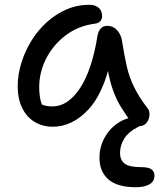

<svg xmlns="http://www.w3.org/2000/svg" viewBox="-20 -520 666 803"><path d="M202 10Q157 10 123.5 -11Q90 -32 72 -70Q54 -108 54 -159Q54 -207 69 -256Q84 -305 111 -349Q138 -393 175.5 -427Q213 -461 258 -480.5Q303 -500 354 -500Q377 -500 392 -488Q407 -476 407 -452Q407 -440 399.5 -431.5Q392 -423 377 -421Q307 -412 254.5 -372Q202 -332 173 -275Q144 -218 144 -156Q144 -127 149 -103.5Q154 -80 171 -43L119 -112Q142 -89 157.5 -82Q173 -75 200 -75Q264 -75 314.5 -151Q365 -227 388 -372Q392 -391 402 -401.5Q412 -412 429 -412Q453 -412 470 -393.5Q487 -375 491 -345Q500 -287 510.5 -241.5Q521 -196 541 -155.5Q561 -115 595 -70Q604 -60 605 -47Q606 -34 601.5 -21.5Q597 -9 587.5 -1Q578 7 565 7Q551 7 542 1Q533 -5 525 -14Q506 -41 489 -67.5Q472 -94 458 -128.5Q444 -163 434 -210.5Q424 -258 420 -323L453 -324Q439 -232 413 -167.5Q387 -103 352 -64.5Q317 -26 278.5 -8Q240 10 202 10ZM548 263Q471 263 433.5 230.5Q396 198 396 140Q396 95 417 56.5Q438 18 474 -6Q510 -30 554 -30Q565 -30 571.5 -25Q578 -20 578 -11Q578 -4 573.5 1Q569 6 554 13Q519 30 500.5 58.5Q482 87 482 120Q482 149 501 164Q520 179 570 179Q602 179 614 188.5Q626 198 626 214Q626 239 605 251Q584 263 548 263Z"/></svg>

Font: Shantell Sans
Style: Regular
Weight: 400
Designer: Stephen Nixon, Anya Danilova, Shantell Martin
Foundry: Arrow Type
Version: Version 1.008;[ac192a2d6]